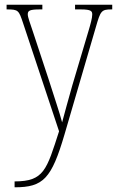

<svg xmlns="http://www.w3.org/2000/svg" viewBox="-20 -556 497 816"><path d="M42 215V240H43C164 240 199 203 254 16L388 -443C407 -509 411 -516 453 -516H457V-536H299V-516H323C369 -516 372 -508 372 -494C372 -480 365 -454 356 -424L287 -192C269 -127 254 -75 244 -36C234 -75 210 -145 186 -221L121 -418C107 -460 98 -483 98 -495C98 -511 106 -516 151 -516H160V-536H8V-516H10C58 -516 60 -512 78 -458L231 2C178 166 167 215 42 215Z"/></svg>

Font: Noto Serif Devanagari Condensed Thin
Style: Regular
Weight: 100
Width: 3
Designer: Universal Thirst, Indian Type Foundry and the Monotype Design Team
Foundry: Monotype Imaging Inc.
Version: Version 2.004